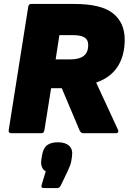

<svg xmlns="http://www.w3.org/2000/svg" viewBox="-20 -675 655 973"><path d="M38 0Q22 0 24 -15L123 -640Q125 -655 138 -655H356Q493 -655 552.5 -607.5Q612 -560 612 -474Q612 -392 575.5 -336.5Q539 -281 468 -257V-255L579 -15Q581 -11 578.5 -5.5Q576 0 568 0H401Q390 0 383 -15L293 -228H239L205 -15Q203 0 190 0ZM262 -374H336Q381 -374 404 -391.5Q427 -409 427 -447Q427 -474 408 -485.5Q389 -497 348 -497H281ZM202 278Q186 278 191 262L212 193Q198 187 192 170Q186 153 190 131L193 112Q199 76 218.5 61Q238 46 274 46Q311 46 330.5 64Q350 82 345 116L342 137Q340 151 335.5 163Q331 175 323 192L289 263Q282 278 271 278Z"/></svg>

Font: Sofia Sans ExtraBlack
Style: Italic
Weight: 1000
Italic angle: -9°
Designer: Botio Nikoltchev, Ani Petrova
Foundry: lettersoup
Version: Version 4.100; ttfautohint (v1.8.4.7-5d5b)